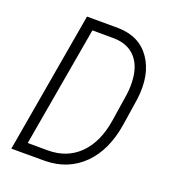

<svg xmlns="http://www.w3.org/2000/svg" viewBox="-130 -811 819 910"><g transform="rotate(20 279.0 -355.5)"><path d="M30.3 0 153.3 -710.9 312.5 -710.4Q419.4 -708 473.1 -629.6Q526.9 -551.3 511.2 -426.3L490.2 -290Q469.2 -153.8 392.6 -77.6Q315.9 -1.5 200.2 0ZM199.7 -658.2 94.2 -51.8 195.3 -51.3Q292.5 -51.3 355 -113.8Q417.5 -176.3 435.1 -290L456.5 -428.2Q462.4 -470.2 458.5 -510.7Q451.7 -579.6 413.6 -617.7Q375.5 -655.8 311 -657.7Z"/></g></svg>

Font: TypoPRO Roboto
Style: Italic
Weight: 300
Italic angle: -12°
Designer: Google
Version: Version 2.136; 2016